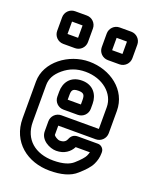

<svg xmlns="http://www.w3.org/2000/svg" viewBox="-138 -782 710 890"><g transform="rotate(20 216.5 -336.5)"><path d="M134 -182V-133C134 -90 182 -66 214 -66C254 -66 281 -87 294 -113H364C362 -106 360 -101 357 -94C353 -85 338 -67 314 -46C296 -30 266 -19 217 -19C128 -19 67 -69 67 -155V-336C67 -367 80 -393 111 -419C141 -444 175 -457 218 -457C303 -457 366 -403 366 -336V-229H181C155 -229 134 -208 134 -182ZM416 -226V-336C416 -439 323 -507 218 -507C118 -507 17 -433 17 -336V-155C17 -37 108 31 217 31C272 31 318 20 348 -8C374 -31 393 -51 403 -72C411 -89 416 -107 416 -127V-133C416 -149 402 -163 386 -163H287C265 -163 254 -151 248 -135C244 -126 236 -116 214 -116C203 -116 186 -128 184 -133V-179H369C395 -179 416 -200 416 -226ZM181 -257H252C278 -257 299 -278 299 -304V-329C299 -372 273 -413 217 -413C158 -413 134 -371 134 -329V-304C134 -278 155 -257 181 -257ZM217 -363C243 -363 249 -354 249 -329V-307H184V-329C184 -353 188 -363 217 -363ZM299 -593V-654H350V-593ZM400 -590V-657C400 -683 379 -704 353 -704H296C270 -704 249 -683 249 -657V-590C249 -564 270 -543 296 -543H353C379 -543 400 -564 400 -590ZM79 -593V-654H131V-593ZM181 -590V-657C181 -683 160 -704 134 -704H76C50 -704 29 -683 29 -657V-590C29 -564 50 -543 76 -543H134C160 -543 181 -564 181 -590Z"/></g></svg>

Font: DIN Rundschrift
Style: BreitKont
Weight: 400
Width: 7
Version: Version 1.027